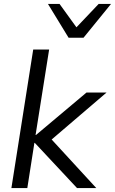

<svg xmlns="http://www.w3.org/2000/svg" viewBox="-20 -957 585 977"><path d="M38 0 149 -705H230L161 -270H163L420 -486H522L217 -225L220 -272L470 0H372L157 -230H155L119 0ZM329 -765 224 -937H283L369 -818L482 -937H545L405 -765Z"/></svg>

Font: Nunito Sans 12pt ExtraLight 12pt
Style: Italic
Weight: 400
Italic angle: -9°
Version: Version 3.101;gftools[0.9.27]